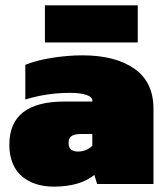

<svg xmlns="http://www.w3.org/2000/svg" viewBox="-20 -692 627 722"><path d="M148.9 -532.2V-671.9H498V-532.2ZM182.1 9.8Q147 9.8 117.4 0.7Q87.9 -8.3 64.7 -26.9Q41.5 -45.4 28.3 -76.4Q15.1 -107.4 15.1 -147.9Q15.1 -310.1 221.2 -310.1H327.1V-314.9Q327.1 -327.1 305.2 -335Q283.2 -342.8 242.2 -342.8Q157.2 -342.8 75.2 -317.9V-448.2Q113.3 -464.4 173.3 -474.1Q233.4 -483.9 290 -483.9Q413.6 -483.9 485.4 -433.6Q557.1 -383.3 557.1 -283.2V0H345.2L335 -34.2Q280.3 9.8 182.1 9.8ZM272.9 -122.1Q305.2 -122.1 327.1 -144V-188H283.2Q259.8 -188 248.8 -180.2Q237.8 -172.4 237.8 -154.8Q237.8 -122.1 272.9 -122.1Z"/></svg>

Font: Kanit Black
Style: Regular
Weight: 900
Designer: Katatrad Team
Foundry: CadsonDemak
Version: Version 1.000;PS 001.000;hotconv 1.0.88;makeotf.lib2.5.64775